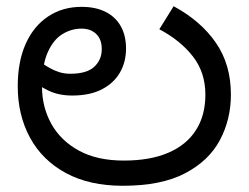

<svg xmlns="http://www.w3.org/2000/svg" viewBox="-20 -585 799 617"><path d="M375 12Q267 12 191.5 -29Q116 -70 76.5 -142.5Q37 -215 37 -308Q37 -387 62.5 -444Q88 -501 134.5 -532Q181 -563 242 -563Q287 -563 319 -547Q351 -531 368 -501Q385 -471 385 -429Q385 -386 365.5 -352Q346 -318 307.5 -298Q269 -278 212 -278Q190 -278 171 -282Q152 -286 136.5 -293.5Q121 -301 108 -309L118 -380Q128 -373 141.5 -365.5Q155 -358 171 -353Q187 -348 206 -348Q259 -348 283 -370.5Q307 -393 307 -427Q307 -459 289 -476Q271 -493 242 -493Q209 -493 180 -475Q151 -457 133 -416Q115 -375 115 -306Q115 -241 145 -187Q175 -133 233.5 -101Q292 -69 378 -69Q462 -69 520.5 -94Q579 -119 609.5 -166.5Q640 -214 640 -281Q640 -352 600 -403.5Q560 -455 492 -491L538 -565Q625 -518 673.5 -448Q722 -378 722 -281Q722 -201 686.5 -134.5Q651 -68 574.5 -28Q498 12 375 12Z"/></svg>

Font: hexukannada05
Style: Book
Weight: 400
Designer: Jelle Bosma - Monotype Design Team
Foundry: Monotype Imaging Inc.
Version: Version 2.003